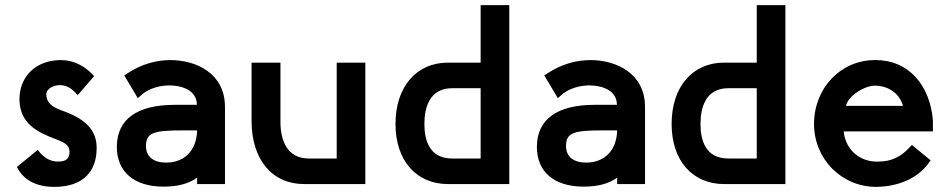

<svg xmlns="http://www.w3.org/2000/svg" viewBox="-20 -720 3697 751"><path d="M348 -422C348 -422 300 -485 218 -485C122 -485 56 -423 56 -330C58 -235 128 -202 200 -175C237 -161 252 -150 252 -126C251 -99 239 -88 206 -88C156 -88 128 -134 128 -134L46 -67C62 -34 101 11 192 11C303 11 358 -47 358 -141V-143C358 -230 284 -266 216 -290C177 -305 162 -323 161 -350C161 -374 191 -387 213 -387C241 -387 260 -375 284 -348Z M751 -210C749 -131 701 -84 630 -84C580 -84 551 -107 551 -149C551 -201 581 -210 694 -210ZM860 -302C860 -432 749 -485 646 -485C594 -485 534 -470 480 -434L466 -425L519 -336L536 -351C551 -364 587 -385 640 -386C689 -386 750 -369 750 -310H664C518 -310 437 -255 437 -145C437 -47 506 10 619 10C677 10 719 -2 751 -25V0H860Z M964 -475V-247C964 -96 1044 0 1170 0H1409V-475H1297V-100H1188C1100 -100 1077 -176 1077 -242V-475Z M1527 -235C1527 -91 1609 0 1733 0H1972V-700H1860V-475H1732C1609 -475 1527 -381 1527 -235ZM1640 -235C1640 -301 1661 -375 1749 -375H1860V-100H1749C1661 -100 1640 -169 1640 -235Z M2394 -210C2392 -131 2344 -84 2273 -84C2223 -84 2194 -107 2194 -149C2194 -201 2224 -210 2337 -210ZM2503 -302C2503 -432 2392 -485 2289 -485C2237 -485 2177 -470 2123 -434L2109 -425L2162 -336L2179 -351C2194 -364 2230 -385 2283 -386C2332 -386 2393 -369 2393 -310H2307C2161 -310 2080 -255 2080 -145C2080 -47 2149 10 2262 10C2320 10 2362 -2 2394 -25V0H2503Z M2607 -235C2607 -91 2689 0 2813 0H3052V-700H2940V-475H2812C2689 -475 2607 -381 2607 -235ZM2720 -235C2720 -301 2741 -375 2829 -375H2940V-100H2829C2741 -100 2720 -169 2720 -235Z M3289 -306C3297 -345 3361 -385 3403 -385C3444 -385 3496 -363 3512 -306ZM3547 -153 3536 -142C3506 -109 3469 -88 3416 -88H3408C3344 -88 3287 -134 3280 -206H3629V-251C3617 -386 3535 -485 3406 -485H3402C3268 -485 3164 -375 3164 -235C3164 -98 3272 11 3407 11C3490 10 3566 -20 3610 -79L3620 -93Z"/></svg>

Font: Mint Spirit
Style: Bold
Weight: 700
Designer: HARENDAL Hirwen
Foundry: Arkandis Digital Foundry.
Version: Version 1.004;FFEdit